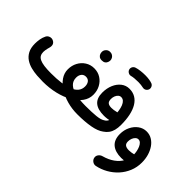

<svg xmlns="http://www.w3.org/2000/svg" viewBox="-149 -1306 2119 2119"><g transform="rotate(45 910.5 -246.0)"><path d="M24.3 -179.1Q24.3 -112.2 47.5 -68.5Q70.7 -24.8 109.3 0.8Q147.9 26.4 195.1 38.4Q242.3 50.4 291.1 53.9Q340 57.4 382.3 57.4Q484.5 57.4 574.7 35.7Q664.9 14 733.7 -25.3Q802.5 -64.6 841.5 -118.1Q880.5 -171.6 880.5 -235.6Q880.5 -295.5 854.8 -344Q829.1 -392.5 784.2 -421Q739.4 -449.6 681.2 -449.6Q624.4 -449.6 579.1 -420.8Q533.8 -392.1 507.8 -343.5Q481.7 -294.9 481.7 -234.5Q481.7 -175.8 516.4 -125.3Q551.1 -74.8 611 -37.2Q670.8 0.5 746.9 21.6Q823 42.7 906.2 42.7H906.7Q933.7 42.7 952.4 23.6Q971.1 4.5 971.1 -22Q971.1 -49 952.4 -67.8Q933.7 -86.7 906.7 -86.7H906.2Q812.6 -86.7 746.5 -101.9Q680.3 -117.2 645.7 -150Q611.1 -182.7 611.1 -234.5Q611.1 -272.1 630 -295.7Q648.9 -319.2 681.2 -319.2Q715.2 -319.2 733 -296.1Q750.9 -272.9 750.9 -235.6Q750.9 -191.9 726.3 -160.9Q701.8 -129.9 654.4 -110.4Q607.1 -90.8 538.7 -81.4Q470.3 -72 382.3 -72Q317.9 -72 274 -78.1Q230.2 -84.1 203.9 -96.9Q177.5 -109.6 166.1 -130Q154.7 -150.4 154.7 -179.1Q154.7 -191 157.1 -206.8Q159.5 -222.7 162.8 -236.5Q166 -250.4 168.1 -256.1Q187.5 -319.3 138.9 -343.4Q115 -355.3 89.3 -346.8Q63.6 -338.3 51.6 -314.3Q35.9 -282.1 30.1 -246.9Q24.3 -211.8 24.3 -179.1ZM611.2 -636.5Q611.2 -621.3 616.3 -607.2Q621.9 -592 636.2 -580.4Q650.5 -568.7 677.7 -568.7Q704.3 -568.7 719.1 -580.1Q733.8 -591.4 739.4 -607.2Q745.1 -623 745.1 -636.2Q745.1 -654.4 734.6 -670.9Q726.6 -683.7 712.2 -692.4Q697.8 -701.2 677 -701.2Q648.3 -701.2 629.8 -681.3Q611.2 -661.5 611.2 -636.5Z M842 -22Q842 4.5 861.1 23.6Q880.2 42.7 906.7 42.7Q1022.7 42.7 1109.1 27.3Q1195.6 11.8 1243.2 -23.8Q1274.2 -44.3 1293.8 -71.3Q1313.5 -98.3 1322.6 -134.1Q1331.8 -169.9 1331.8 -216.7Q1331.8 -298 1318 -362.3Q1304.2 -426.6 1277.1 -471.7Q1250 -516.8 1209.7 -540.7Q1169.4 -564.6 1116.3 -564.6Q1062 -564.6 1020.6 -532.2Q979.1 -499.9 955.7 -444.9Q932.3 -390 932.3 -321.7Q932.3 -235.5 980.4 -194.7Q1028.6 -153.9 1124 -153.9Q1149.3 -153.9 1176.1 -157.5Q1202.9 -161.1 1229.7 -168.1Q1253.4 -174.2 1266.4 -197Q1279.3 -219.8 1270.6 -245.1Q1263.5 -266.4 1242.7 -278.1Q1221.8 -289.8 1198.5 -284.3Q1178.1 -278.9 1158.9 -276.2Q1139.6 -273.4 1122.6 -273.4Q1085.6 -273.4 1067.6 -288.3Q1049.6 -303.2 1049.6 -339.6Q1049.6 -364.5 1057.9 -386.1Q1066.3 -407.7 1081.4 -421.3Q1096.4 -434.8 1115.6 -434.8Q1138.9 -434.8 1156.2 -419.6Q1173.5 -404.4 1185.2 -375.7Q1196.9 -346.9 1202.6 -306Q1208.3 -265.1 1208.3 -214.1Q1208.3 -188.8 1203.7 -171Q1199.2 -153.1 1188.7 -140.7Q1178.2 -128.4 1160.5 -118.8Q1132.1 -99.7 1068.1 -93.2Q1004 -86.7 906.7 -86.7Q880.2 -86.7 861.1 -67.8Q842 -49 842 -22ZM963 -712Q969.1 -692 988.2 -681.3Q1007.3 -670.5 1027.6 -676Q1045 -681 1072.6 -683.6Q1100.2 -686.2 1133.3 -686.2Q1148.2 -686.2 1160.3 -693.4Q1172.5 -700.7 1179.7 -713.1Q1187 -725.5 1187 -739.9Q1187 -762 1171.2 -777.8Q1155.4 -793.6 1133.3 -793.6Q1097.9 -793.6 1061.9 -789.2Q1025.9 -784.8 998.7 -776.2Q977.7 -769.5 967.5 -750.9Q957.3 -732.3 963 -712ZM1079.6 -739.9Q1079.6 -717.8 1095.4 -702Q1111.2 -686.2 1133.3 -686.2Q1153 -686.2 1173.7 -683.8Q1194.5 -681.4 1208.5 -677.9Q1219.4 -675.4 1230 -676.8Q1240.6 -678.2 1249.8 -684Q1259 -689.7 1266.1 -699.6Q1279.3 -718.8 1273.6 -741.5Q1267.8 -764.3 1246.9 -775.9Q1227.1 -784.1 1197.9 -788.8Q1168.8 -793.6 1133.3 -793.6Q1111.2 -793.6 1095.4 -777.8Q1079.6 -762 1079.6 -739.9Z M1583 -365.5Q1530.2 -365.5 1487 -334.2Q1443.8 -302.9 1418.3 -250.7Q1392.8 -198.5 1392.8 -136.1Q1392.8 -47 1444.3 -3.2Q1495.7 40.6 1590.3 40.6Q1637.5 40.6 1690.9 27.6Q1714 21.5 1727 -1Q1740 -23.6 1731.7 -49Q1724.6 -70.3 1703.9 -82.2Q1683.2 -94 1659.9 -88.3Q1644 -84.5 1626.2 -81.5Q1608.3 -78.6 1589.2 -78.6Q1552.9 -78.6 1533.3 -92.6Q1513.8 -106.6 1513.8 -141.2Q1513.8 -166.5 1522.5 -189Q1531.2 -211.5 1546.4 -225.6Q1561.5 -239.7 1580.1 -239.7Q1600.3 -239.7 1615.8 -224.9Q1631.2 -210.1 1641.7 -186.3Q1652.2 -162.5 1657.7 -134.6Q1663.2 -106.7 1663.2 -80.4Q1663.2 -22.7 1636.2 27.3Q1609.3 77.3 1557.4 114.7Q1505.5 152.2 1430.3 172.9Q1404.9 179.9 1389.2 201.2Q1373.5 222.5 1378.5 248.8Q1383.5 274.8 1406.1 290.3Q1428.6 305.8 1454.3 300.8Q1521.2 287.2 1581.5 253.4Q1641.7 219.6 1688.2 168.9Q1734.7 118.2 1761.5 53.7Q1788.3 -10.7 1788.3 -85.2Q1788.3 -142 1773.6 -192.4Q1758.8 -242.9 1731.6 -281.9Q1704.5 -320.9 1666.8 -343.2Q1629.2 -365.5 1583 -365.5Z"/></g></svg>

Font: Mikhak VF
Style: Regular
Weight: 100
Designer: Amin Abedi
Version: Version 3.001